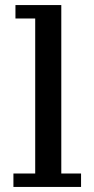

<svg xmlns="http://www.w3.org/2000/svg" viewBox="-20 -738 372 758"><path d="M33 0V-53H119V-665H41V-718H222V-53H300V0Z"/></svg>

Font: Montagu Slab 24pt
Style: Regular
Weight: 400
Designer: Florian Karsten
Foundry: Florian Karsten
Version: Version 1.000